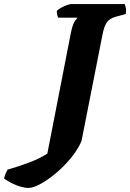

<svg xmlns="http://www.w3.org/2000/svg" viewBox="-169 -724 640 945"><path d="M-29 201Q-46 201 -68.5 194.5Q-91 188 -112 177Q-133 166 -149 155Q-146 140 -140.5 128.5Q-135 117 -132 111Q-73 94 -22 74.5Q29 55 64 32L179 -558Q188 -604 199.5 -620Q211 -636 213 -637H117Q115 -642 112.5 -651Q110 -660 111 -671Q119 -679 133 -686.5Q147 -694 161 -699Q175 -704 181 -704H445Q447 -698 450 -686.5Q453 -675 450 -655L402 -642Q372 -634 358 -615.5Q344 -597 336 -556L232 -29Q213 14 179 55Q145 96 105.5 129Q66 162 30 181.5Q-6 201 -29 201Z"/></svg>

Font: Texturina Medium 12pt Black
Style: Italic
Weight: 900
Italic angle: -11°
Version: Version 1.002